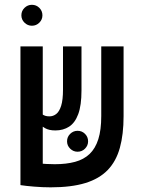

<svg xmlns="http://www.w3.org/2000/svg" viewBox="-20 -782 626 811"><path d="M307.6 -141.1Q289.6 -141.1 276.4 -154.1Q263.2 -167 263.2 -185.1Q263.2 -203.6 276.4 -216.6Q289.6 -229.5 307.6 -229.5Q326.2 -229.5 339.1 -216.6Q352.1 -203.6 352.1 -185.1Q352.1 -167 339.1 -154.1Q326.2 -141.1 307.6 -141.1ZM193.8 9.3Q159.7 9.3 124 6.3Q88.4 3.4 66.9 0L89.4 -98.1Q92.8 -96.7 106 -95.2Q119.1 -93.8 137.9 -92Q156.7 -90.3 176.3 -89.4Q195.8 -88.4 211.4 -88.4Q260.3 -88.4 297.1 -98.4Q334 -108.4 358.4 -131.6Q382.8 -154.8 395.3 -194.1Q407.7 -233.4 407.7 -292V-585.9H502V-291.5Q502 -214.4 486.3 -157.7Q470.7 -101.1 435.1 -64Q399.4 -26.9 340.3 -8.8Q281.2 9.3 193.8 9.3ZM160.6 0.5 66.4 -0.5V-585.9H160.6ZM213.9 -231Q187 -231 170.2 -240.7Q153.3 -250.5 139.2 -262.7L156.2 -301.3Q163.1 -295.4 170.7 -293Q178.2 -290.5 189 -290.5Q204.6 -290.5 217.5 -300.5Q230.5 -310.5 238.3 -335.2Q246.1 -359.9 246.1 -403.3V-585.9H324.2V-399.9Q324.2 -336.9 310.5 -300Q296.9 -263.2 272 -247.1Q247.1 -231 213.9 -231ZM114.7 -673.3Q96.7 -673.3 83.5 -686.3Q70.3 -699.2 70.3 -717.3Q70.3 -735.8 83.5 -748.8Q96.7 -761.7 114.7 -761.7Q133.3 -761.7 146.2 -748.8Q159.2 -735.8 159.2 -717.3Q159.2 -699.2 146.2 -686.3Q133.3 -673.3 114.7 -673.3Z"/></svg>

Font: Cascadia Code
Style: Regular
Weight: 400
Monospace: yes
Designer: Aaron Bell
Foundry: Saja Typeworks
Version: Version 2106.017